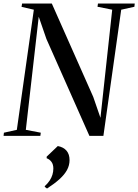

<svg xmlns="http://www.w3.org/2000/svg" viewBox="-40 -763 776 1078"><path d="M-20 0 -18 -18 54.5 -34 150 -708.5 81 -724.5 84 -743H251L483.5 -219L524 -101.5L590 -708.5L507.5 -725L510 -743H716.5L714.5 -725L640.5 -708.5L540.5 0H462L220.5 -544.5L177.5 -669L105 -34L189 -18L186.5 0ZM211.5 286.5V282Q228 267 238.8 250.8Q249.5 234.5 254.5 217.5Q259.5 200.5 259.5 183.5Q259.5 160 249 145.8Q238.5 131.5 222 125.5V116.5L284.5 57Q316.5 63 333.5 83Q350.5 103 350.5 136Q350.5 165 336.5 191Q322.5 217 294.5 242.5Q266.5 268 224 295.5Z"/></svg>

Font: Merriweather 144pt
Style: Italic
Weight: 400
Italic angle: -7.8°
Version: Version 2.101